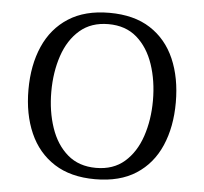

<svg xmlns="http://www.w3.org/2000/svg" viewBox="-52 -775 899 845"><g transform="rotate(5 397.5 -352.5)"><path d="M398 15Q290 15 217.5 -31.5Q145 -78 108.5 -161Q72 -244 72 -352Q72 -461 108.5 -544Q145 -627 217.5 -673.5Q290 -720 398 -720Q507 -720 579 -673.5Q651 -627 687 -544Q723 -461 723 -352Q723 -244 687 -161Q651 -78 579 -31.5Q507 15 398 15ZM398 -35Q474 -35 523.5 -78Q573 -121 597.5 -193.5Q622 -266 622 -352Q622 -439 597.5 -511.5Q573 -584 523.5 -627Q474 -670 398 -670Q322 -670 272 -627Q222 -584 197.5 -511.5Q173 -439 173 -352Q173 -266 197.5 -193.5Q222 -121 272 -78Q322 -35 398 -35Z"/></g></svg>

Font: Andada Pro
Style: Regular
Weight: 400
Designer: Carolina Giovagnoli
Foundry: Huerta Tipografica
Version: Version 3.003